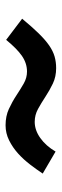

<svg xmlns="http://www.w3.org/2000/svg" viewBox="208 -642 217 672"><g transform="rotate(90 316.0 -305.5)"><path d="M45 -275Q74 -310 96.5 -333Q119 -356 138.5 -369.5Q158 -383 177 -388.5Q196 -394 218 -394Q248 -394 272 -382.5Q296 -371 318 -356.5Q340 -342 361 -330.5Q382 -319 406 -319Q435 -319 462.5 -338.5Q490 -358 510 -392L587 -347Q573 -326 555.5 -303Q538 -280 517 -261Q496 -242 471 -229.5Q446 -217 418 -217Q386 -217 361 -228.5Q336 -240 314 -254.5Q292 -269 272 -280.5Q252 -292 230 -292Q201 -292 175.5 -274.5Q150 -257 119 -219Z"/></g></svg>

Font: Encode Sans Narrow
Style: SemiBold
Weight: 600
Designer: Pablo Impallari, Andres Torresi
Foundry: Pablo Impallari, Andres Torresi
Version: Version 1.000; ttfautohint (v1.00) -l 8 -r 50 -G 200 -x 14 -